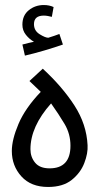

<svg xmlns="http://www.w3.org/2000/svg" viewBox="-20 -740 397 763"><path d="M230 -563 216 -605Q198 -598 172 -590Q160 -590 137.5 -604Q115 -618 115 -644Q115 -678 154 -678Q162 -678 170 -676.5Q178 -675 186 -673L193 -712Q176 -720 154 -720Q120 -720 94.5 -699.5Q69 -679 69 -642Q69 -619 83 -601.5Q97 -584 115 -574Q105 -572 94.5 -569.5Q84 -567 69 -563L79 -519Q114 -527 156.5 -539.5Q199 -552 230 -563ZM171 3Q230 3 265 -25Q300 -53 315 -92Q330 -131 328 -163Q324 -246 276 -320.5Q228 -395 150 -467L97 -418L142 -375Q80 -310 53.5 -247.5Q27 -185 27 -140Q27 -81 65 -39Q103 3 171 3ZM177 -71Q138 -71 119.5 -93.5Q101 -116 101 -147Q101 -237 183 -329Q213 -287 236.5 -247.5Q260 -208 260 -161Q260 -71 177 -71Z"/></svg>

Font: Noto Sans Arabic Condensed
Style: Regular
Weight: 400
Width: 3
Designer: Nadine Chahine
Foundry: Monotype Imaging Inc.
Version: 1.001